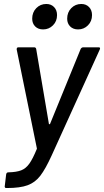

<svg xmlns="http://www.w3.org/2000/svg" viewBox="-20 -747 524 966"><path d="M4 189 11 130Q13 120 22 120H24Q63 119 86.5 110Q110 101 127.5 76.5Q145 52 165 3Q166 2 165.5 -0.5Q165 -3 165 -3L64 -498V-500Q64 -509 73 -509H152Q160 -509 162 -501L226 -124Q226 -122 228.5 -122Q231 -122 232 -124L386 -501Q391 -509 399 -509H476Q487 -509 482 -498L240 35Q209 103 183 137Q157 171 119 185Q81 199 16 199H10Q7 199 5 196Q3 193 4 189ZM318 -653Q318 -685 338.5 -706Q359 -727 389 -727Q413 -727 428 -711.5Q443 -696 443 -671Q443 -640 422.5 -619.5Q402 -599 373 -599Q348 -599 333 -614Q318 -629 318 -653ZM142 -653Q142 -685 162.5 -706Q183 -727 213 -727Q237 -727 252 -711.5Q267 -696 267 -671Q267 -640 246.5 -619.5Q226 -599 197 -599Q172 -599 157 -614Q142 -629 142 -653Z"/></svg>

Font: Barlow Medium
Style: Italic
Weight: 500
Italic angle: -7°
Designer: Jeremy Tribby
Foundry: Tribby Type
Version: Version 1.408